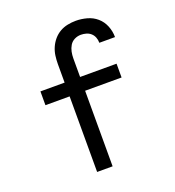

<svg xmlns="http://www.w3.org/2000/svg" viewBox="-135 -849 869 955"><g transform="rotate(-20 300.0 -371.5)"><path d="M216 0V-400H88V-473H216V-571Q216 -593 219 -615Q222 -637 231 -657.5Q240 -678 254.5 -695Q269 -712 288 -723Q307 -734 329 -738.5Q351 -743 373 -743Q402 -743 431.5 -735Q461 -727 483.5 -707.5Q506 -688 517.5 -659.5Q529 -631 529 -601V-600H446V-601Q446 -615 441 -628.5Q436 -642 425.5 -651.5Q415 -661 401 -665Q387 -669 373 -669Q355 -669 339 -661Q323 -653 314 -638Q305 -623 301.5 -606Q298 -589 298 -571V-473H491V-400H298V0Z"/></g></svg>

Font: Iosevka Extended
Style: Regular
Weight: 400
Width: 7
Monospace: yes
Designer: Belleve Invis
Foundry: Belleve Invis
Version: Version 32.5.0; ttfautohint (v1.8.4)